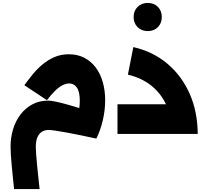

<svg xmlns="http://www.w3.org/2000/svg" viewBox="-20 -913 1410 1309"><path d="M76 376Q72 340 68 299Q64 258 60 217.5Q56 177 54 143Q52 109 52 87Q52 25 69 -31.5Q86 -88 119.5 -132Q153 -176 200.5 -201.5Q248 -227 309 -227Q328 -227 363 -219.5Q398 -212 446 -198.5Q494 -185 551.5 -166Q609 -147 674 -122L637 32Q588 21 536.5 10.5Q485 0 439.5 -8.5Q394 -17 360 -22Q326 -27 310 -27Q289 -27 269.5 -17Q250 -7 237 18.5Q224 44 224 88Q224 107 226.5 140Q229 173 233 214.5Q237 256 241.5 297.5Q246 339 250 376ZM637 32 467 -36Q495 -78 509.5 -127Q524 -176 524 -225Q524 -287 504.5 -315.5Q485 -344 452 -344Q430 -344 405.5 -331.5Q381 -319 355 -293.5Q329 -268 300 -230L146 -332Q172 -368 202 -405Q232 -442 269 -473Q306 -504 350.5 -523.5Q395 -543 449 -543Q509 -543 555 -519Q601 -495 632.5 -453Q664 -411 680.5 -354Q697 -297 697 -229Q697 -162 681 -93.5Q665 -25 637 32Z M1154 0Q1153 -106 1118 -188Q1083 -270 1016 -325.5Q949 -381 852 -404L889 -592Q1024 -561 1121.5 -478.5Q1219 -396 1273 -274Q1327 -152 1328 0ZM781 0V-202H1264V0ZM987 -701Q945 -701 918 -728Q891 -755 891 -797Q891 -839 918 -866Q945 -893 987 -893Q1030 -893 1056.5 -866Q1083 -839 1083 -797Q1083 -755 1056.5 -728Q1030 -701 987 -701Z"/></svg>

Font: Alexandria ExtraBold
Style: Regular
Weight: 800
Designer: Mohamed Gaber
Foundry: Kief Type Foundry
Version: Version 5.100